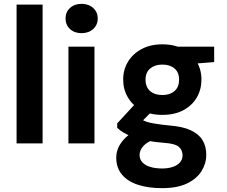

<svg xmlns="http://www.w3.org/2000/svg" viewBox="-20 -744 1175 996"><path d="M66 0V-720H201V0Z M335 0V-502H470V0ZM403 -572Q366 -572 343 -593.5Q320 -615 320 -648Q320 -681 343 -702.5Q366 -724 403 -724Q440 -724 463.5 -702.5Q487 -681 487 -648Q487 -615 463.5 -593.5Q440 -572 403 -572Z M821 232Q749 232 695.5 214.5Q642 197 612.5 161.5Q583 126 583 74Q583 39 601 8Q619 -23 653.5 -48.5Q688 -74 740 -92L791 -25Q745 -10 724.5 12.5Q704 35 704 60Q704 83 719.5 99Q735 115 761.5 122.5Q788 130 821 130Q852 130 876 122Q900 114 913.5 98.5Q927 83 927 62Q927 35 908 18Q889 1 832 -3Q781 -7 741.5 -14.5Q702 -22 672.5 -32.5Q643 -43 622 -55.5Q601 -68 588 -81V-104L695 -220L791 -189L666 -64L705 -131Q715 -124 725.5 -118.5Q736 -113 752 -109Q768 -105 794 -101Q820 -97 859 -93Q926 -88 968 -69Q1010 -50 1030 -18Q1050 14 1050 59Q1050 104 1025.5 143.5Q1001 183 950.5 207.5Q900 232 821 232ZM822 -148Q759 -148 713.5 -172.5Q668 -197 643.5 -238.5Q619 -280 619 -331Q619 -382 643.5 -423Q668 -464 713.5 -489Q759 -514 822 -514Q886 -514 931.5 -489Q977 -464 1001 -423Q1025 -382 1025 -331Q1025 -280 1001 -238.5Q977 -197 931.5 -172.5Q886 -148 822 -148ZM822 -251Q861 -251 885 -271.5Q909 -292 909 -331Q909 -369 885 -389Q861 -409 822 -409Q784 -409 759.5 -389Q735 -369 735 -331Q735 -292 759 -271.5Q783 -251 822 -251ZM905 -407 883 -502H1091V-422Z"/></svg>

Font: DM Sans 16pt
Style: Bold
Weight: 700
Version: Version 4.004;gftools[0.9.30]